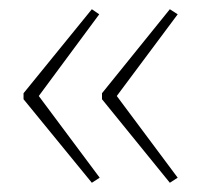

<svg xmlns="http://www.w3.org/2000/svg" viewBox="-20 -580 436 416"><path d="M31 -378 179 -560 195 -549 64 -372 196 -195 179 -184 31 -365ZM201 -378 348 -560 365 -549 233 -372 365 -195 348 -184 201 -365Z"/></svg>

Font: Noto Sans Kannada UI SemiCondensed Thin
Style: Regular
Weight: 100
Width: 4
Designer: Jelle Bosma - Monotype Design Team
Foundry: Monotype Imaging Inc.
Version: Version 2.005; ttfautohint (v1.8.4.7-5d5b)